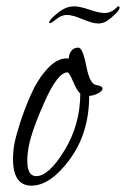

<svg xmlns="http://www.w3.org/2000/svg" viewBox="-20 -566 397 605"><path d="M261 -264Q261 -147 200 -64Q139 19 79 19Q21 19 21 -65Q21 -88 25 -111Q30 -137 43 -178Q56 -219 77 -267Q98 -315 128.5 -348.5Q159 -382 190 -382H197Q197 -396 205 -406Q213 -416 227 -416Q241 -415 252 -357.5Q263 -300 284 -298Q303 -295 303 -287Q303 -279 288 -271.5Q273 -264 261 -264ZM233 -272Q224 -277 211 -307.5Q198 -338 193 -338Q162 -338 121 -246.5Q80 -155 70 -102Q66 -79 66 -60Q66 -11 94 -11Q134 -11 183.5 -92.5Q233 -174 233 -272ZM137 -493Q135 -493 135 -495Q135 -502 151.5 -516.5Q168 -531 178 -536Q194 -546 214 -546Q231 -546 262 -535.5Q293 -525 309 -525Q333 -525 351 -546Q357 -546 357 -542Q357 -535 342.5 -521Q328 -507 317 -500Q304 -492 290 -492Q272 -492 240 -505.5Q208 -519 191 -519Q174 -519 158 -506Q142 -493 137 -493Z"/></svg>

Font: Bilbo Swash Caps
Style: Regular
Weight: 400
Designer: Robert E. Leuschke
Foundry: Robert E. Leuschke
Version: Version 1.002